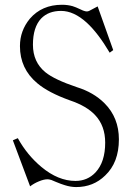

<svg xmlns="http://www.w3.org/2000/svg" viewBox="-20 -756 540 794"><path d="M53.7 -184.6 33.2 -175.8 104.5 14.6Q121.1 2 140.6 -5.9Q161.1 -14.6 176.8 -14.6Q182.6 -14.6 192.4 -11.7Q198.2 -9.8 210.9 -3.9Q234.4 5.9 248 9.8Q272.5 17.6 294.9 17.6Q366.2 17.6 415 -30.3Q471.7 -84 471.7 -179.7Q471.7 -269.5 412.1 -329.1Q367.2 -374 297.9 -395.5Q205.1 -426.8 168 -457Q116.2 -499 116.2 -571.3Q116.2 -643.6 150.4 -679.7Q180.7 -710.9 232.4 -710.9Q285.2 -710.9 338.9 -662.1Q385.7 -619.1 433.6 -538.1L448.2 -548.8L383.8 -729.5L348.6 -710.9Q339.8 -707 331.1 -710Q325.2 -710.9 311.5 -717.8Q293 -726.6 280.3 -730.5Q259.8 -736.3 236.3 -736.3Q153.3 -736.3 103.5 -678.7Q62.5 -628.9 62.5 -565.4Q62.5 -471.7 133.8 -412.1Q179.7 -373 269.5 -340.8Q338.9 -317.4 374 -279.3Q415 -235.4 415 -166Q415 -85.9 375 -43Q341.8 -7.8 292 -7.8Q220.7 -7.8 151.4 -65.4Q91.8 -115.2 53.7 -184.6Z"/></svg>

Font: BatangChe
Style: Regular
Weight: 400
Monospace: yes
Version: Version 2.21